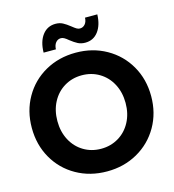

<svg xmlns="http://www.w3.org/2000/svg" viewBox="-142 -1126 1142 1257"><g transform="rotate(-15 429.0 -497.5)"><path d="M410 -881.1Q394.4 -894.4 382.8 -901.1Q371.1 -907.8 360 -907.8Q338.9 -907.8 325 -891.1Q311.1 -874.4 310 -845.6H226.7Q227.8 -920 261.1 -963.9Q294.4 -1007.8 350 -1007.8Q377.8 -1007.8 398.9 -996.7Q420 -985.6 446.7 -964.4Q464.4 -950 475.6 -943.3Q486.7 -936.7 497.8 -936.7Q518.9 -936.7 532.8 -952.8Q546.7 -968.9 547.8 -996.7H631.1Q628.9 -924.4 596.1 -881.1Q563.3 -837.8 507.8 -837.8Q480 -837.8 458.3 -848.9Q436.7 -860 410 -881.1ZM24.4 -388.9Q24.4 -503.3 76.7 -595Q128.9 -686.7 221.1 -738.9Q313.3 -791.1 428.9 -791.1Q543.3 -791.1 635.6 -738.9Q727.8 -686.7 780.6 -595Q833.3 -503.3 833.3 -388.9Q833.3 -274.4 780.6 -182.8Q727.8 -91.1 635.6 -38.9Q543.3 13.3 428.9 13.3Q313.3 13.3 221.1 -38.9Q128.9 -91.1 76.7 -182.8Q24.4 -274.4 24.4 -388.9ZM660 -388.9Q660 -461.1 630 -517.8Q600 -574.4 547.2 -606.1Q494.4 -637.8 428.9 -637.8Q363.3 -637.8 310.6 -606.1Q257.8 -574.4 227.8 -517.8Q197.8 -461.1 197.8 -388.9Q197.8 -316.7 227.8 -260Q257.8 -203.3 310.6 -171.7Q363.3 -140 428.9 -140Q494.4 -140 547.2 -171.7Q600 -203.3 630 -260Q660 -316.7 660 -388.9Z"/></g></svg>

Font: Paperlogy 8 ExtraBold
Style: Regular
Weight: 800
Designer: redesigned by Lee Juim, glyphs from Gmarket Sans & Montserrat
Foundry: PT&
Version: Version 1.001